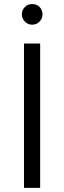

<svg xmlns="http://www.w3.org/2000/svg" viewBox="-20 -911 310 931"><path d="M186 -841.3Q186 -863.2 171.8 -877.3Q157.8 -891.3 136 -891.3Q114.8 -891.3 100.8 -877.3Q86 -862.3 86 -841.3Q86 -821.2 100.8 -806.3Q115.7 -791.3 136 -791.3Q157 -791.3 171.8 -806.3Q186 -820.3 186 -841.3ZM96.3 0H174.7V-700H96.3Z"/></svg>

Font: Unageo Variable
Style: Regular
Weight: 300
Designer: Richard Sepsi
Foundry: Richard Sepsi
Version: Version 2.200